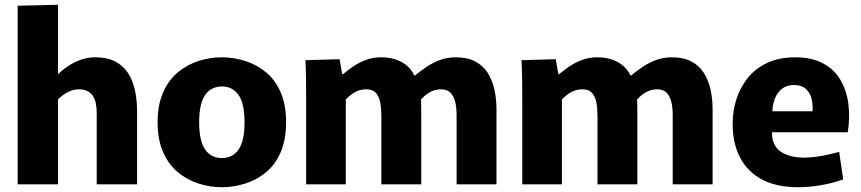

<svg xmlns="http://www.w3.org/2000/svg" viewBox="-20 -772 3605 804"><path d="M54 -748 223 -752V-463H225Q248 -485 272.5 -500Q297 -515 323.5 -523.5Q350 -532 379 -532Q428 -532 461.5 -515Q495 -498 515.5 -467Q536 -436 545 -394.5Q554 -353 554 -304V0H385V-298Q385 -322 381 -340.5Q377 -359 368 -371.5Q359 -384 345 -391Q331 -398 311 -398Q292 -398 275.5 -391.5Q259 -385 246 -375.5Q233 -366 223 -356V0H54Z M909 12Q859 12 811 -3.5Q763 -19 724.5 -51Q686 -83 663 -135Q640 -187 640 -260Q640 -333 663 -385Q686 -437 724.5 -469Q763 -501 811 -516.5Q859 -532 909 -532Q959 -532 1007.5 -516.5Q1056 -501 1094.5 -469Q1133 -437 1155.5 -385Q1178 -333 1178 -260Q1178 -187 1155.5 -135Q1133 -83 1094.5 -51Q1056 -19 1007.5 -3.5Q959 12 909 12ZM909 -110Q930 -110 947 -118Q964 -126 977 -143Q990 -160 997 -189Q1004 -218 1004 -260Q1004 -302 997 -331Q990 -360 977 -377Q964 -394 947 -402Q930 -410 909 -410Q889 -410 871.5 -402Q854 -394 841 -377Q828 -360 821 -331Q814 -302 814 -260Q814 -218 821 -189Q828 -160 841 -143Q854 -126 871.5 -118Q889 -110 909 -110Z M1262 -349Q1262 -397 1261.5 -437Q1261 -477 1259 -520L1402 -524L1413 -462H1417Q1435 -477 1458 -493Q1481 -509 1511 -520.5Q1541 -532 1576 -532Q1626 -532 1662 -512Q1698 -492 1715 -456H1718Q1741 -475 1767 -492.5Q1793 -510 1823 -521Q1853 -532 1889 -532Q1937 -532 1969.5 -515Q2002 -498 2021.5 -468Q2041 -438 2050 -398.5Q2059 -359 2059 -315V0H1892V-289Q1892 -322 1886 -346Q1880 -370 1866 -384Q1852 -398 1827 -398Q1806 -398 1788.5 -390Q1771 -382 1757 -369.5Q1743 -357 1733 -344L1742 -388Q1743 -358 1743.5 -337.5Q1744 -317 1744 -288V0H1577V-285Q1577 -316 1572.5 -341.5Q1568 -367 1554.5 -382.5Q1541 -398 1514 -398Q1494 -398 1478 -391.5Q1462 -385 1449.5 -375Q1437 -365 1428 -356V0H1262Z M2167 -349Q2167 -397 2166.5 -437Q2166 -477 2164 -520L2307 -524L2318 -462H2322Q2340 -477 2363 -493Q2386 -509 2416 -520.5Q2446 -532 2481 -532Q2531 -532 2567 -512Q2603 -492 2620 -456H2623Q2646 -475 2672 -492.5Q2698 -510 2728 -521Q2758 -532 2794 -532Q2842 -532 2874.5 -515Q2907 -498 2926.5 -468Q2946 -438 2955 -398.5Q2964 -359 2964 -315V0H2797V-289Q2797 -322 2791 -346Q2785 -370 2771 -384Q2757 -398 2732 -398Q2711 -398 2693.5 -390Q2676 -382 2662 -369.5Q2648 -357 2638 -344L2647 -388Q2648 -358 2648.5 -337.5Q2649 -317 2649 -288V0H2482V-285Q2482 -316 2477.5 -341.5Q2473 -367 2459.5 -382.5Q2446 -398 2419 -398Q2399 -398 2383 -391.5Q2367 -385 2354.5 -375Q2342 -365 2333 -356V0H2167Z M3322 12Q3233 12 3172.5 -19.5Q3112 -51 3080 -110.5Q3048 -170 3048 -254Q3048 -308 3064 -357.5Q3080 -407 3112 -446.5Q3144 -486 3193.5 -509Q3243 -532 3310 -532Q3379 -532 3426 -507Q3473 -482 3499 -438Q3525 -394 3532.5 -337.5Q3540 -281 3530 -218H3137L3228 -285Q3206 -224 3216 -186Q3226 -148 3261 -130Q3296 -112 3345 -112Q3382 -112 3422.5 -119.5Q3463 -127 3494 -136L3511 -21Q3468 -5 3418 3.5Q3368 12 3322 12ZM3138 -306H3382Q3383 -311 3383 -314Q3383 -317 3383 -319Q3383 -345 3376 -366.5Q3369 -388 3352 -402Q3335 -416 3305 -416Q3270 -416 3248 -394.5Q3226 -373 3218.5 -339Q3211 -305 3218 -268Z"/></svg>

Font: Murecho Thin
Style: Bold
Weight: 700
Version: Version 1.010